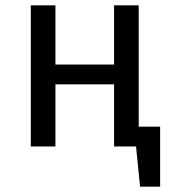

<svg xmlns="http://www.w3.org/2000/svg" viewBox="-20 -547 643 717"><path d="M498 -74H578V150H503L488 0H406V-232H187V0H95V-527H187V-306H406V-527H498Z"/></svg>

Font: Fira Sans
Style: Regular
Weight: 400
Designer: Carrois Corporate & Edenspiekermann AG
Foundry: Carrois Corporate GbR & Edenspiekermann AG
Version: Version 4.106;PS 004.106;hotconv 1.0.70;makeotf.lib2.5.58329